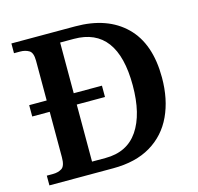

<svg xmlns="http://www.w3.org/2000/svg" viewBox="-104 -824 960 933"><g transform="rotate(-15 376.0 -357.0)"><path d="M32 0V-49H63Q89 -49 107.5 -60.5Q126 -72 126 -116V-345H38V-402H126V-602Q126 -643 107 -654Q88 -665 63 -665H32V-714H353Q514 -714 605 -625Q696 -536 696 -365Q696 -256 657.5 -173.5Q619 -91 542.5 -45.5Q466 0 353 0ZM330 -58Q439 -58 494 -139Q549 -220 549 -365Q549 -657 331 -657H262V-402H404V-345H262V-58Z"/></g></svg>

Font: Noto Serif Thai SemiBold
Style: Regular
Weight: 600
Designer: Monotype Design Team
Foundry: Monotype Imaging Inc.
Version: Version 2.001; ttfautohint (v1.8.4.7-5d5b)